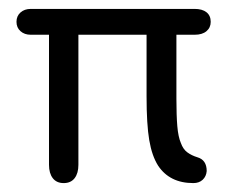

<svg xmlns="http://www.w3.org/2000/svg" viewBox="-20 -402 530 431"><path d="M90 -324V-32Q90 -13 98.5 -2Q107 9 123 9Q139 9 147.5 -2Q156 -13 156 -32V-324H309V-186Q309 -123 315 -87.5Q321 -52 335 -30Q361 9 414 9Q427 9 435 1.5Q443 -6 444 -18Q444 -43 423 -49Q410 -53 400.5 -60Q391 -67 386 -81Q380 -95 378 -119Q376 -143 376 -180V-324H417Q434 -324 443.5 -332Q453 -340 453 -353Q453 -367 443.5 -374.5Q434 -382 417 -382H49Q35 -382 26 -374Q17 -366 17 -353Q17 -340 26 -332Q35 -324 49 -324Z"/></svg>

Font: Beiruti
Style: Regular
Weight: 400
Designer: Arlette Boutros
Foundry: Boutros
Version: Version 1.41